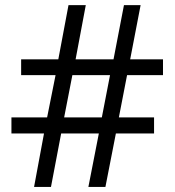

<svg xmlns="http://www.w3.org/2000/svg" viewBox="-20 -734 686 754"><path d="M231.9 -272.9H379.9L412.1 -439H264.2ZM585 -272.9V-210H435.1L394 0H327.1L368.2 -210H220.2L180.2 0H113.8L152.8 -210H24.9V-272.9H165L198.2 -439H63V-501H209L249 -713.9H316.9L276.9 -501H425.8L466.8 -713.9H532.2L491.2 -501H620.1V-439H479L446.8 -272.9Z"/></svg>

Font: OpenSans-Regular
Style: Regular
Weight: 400
Foundry: Ascender Corporation
Version: Version 1.10